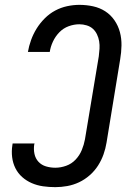

<svg xmlns="http://www.w3.org/2000/svg" viewBox="-20 -763 540 791"><path d="M208 8Q182 8 157.5 4.5Q133 1 111 -8.5Q89 -18 71.5 -33.5Q54 -49 43.5 -70Q33 -91 30 -115.5Q27 -140 31 -165Q31 -167 31.5 -168.5Q32 -170 32 -172H122Q122 -171 122 -170Q122 -169 121 -168Q118 -148 122 -129Q126 -110 138.5 -96.5Q151 -83 169.5 -77.5Q188 -72 208 -72Q230 -72 252.5 -80Q275 -88 291.5 -105.5Q308 -123 317 -145Q326 -167 330 -189L387 -531Q389 -547 390 -562.5Q391 -578 388.5 -593Q386 -608 379.5 -621.5Q373 -635 362.5 -644.5Q352 -654 337 -658.5Q322 -663 307 -663Q285 -663 263 -655Q241 -647 224.5 -630Q208 -613 198 -591.5Q188 -570 185 -549H95Q99 -573 108 -598Q117 -623 131 -645.5Q145 -668 164.5 -687.5Q184 -707 207.5 -719.5Q231 -732 256.5 -737.5Q282 -743 307 -743Q336 -743 363.5 -737Q391 -731 413.5 -716.5Q436 -702 451.5 -679.5Q467 -657 474 -630.5Q481 -604 480.5 -575.5Q480 -547 475 -518L419 -176Q415 -151 406.5 -127Q398 -103 384 -81Q370 -59 349.5 -41Q329 -23 305.5 -12Q282 -1 257 3.5Q232 8 208 8Z"/></svg>

Font: Iosevka SS04 Medium Oblique
Style: Regular
Weight: 500
Italic angle: -9°
Monospace: yes
Designer: Belleve Invis
Foundry: Belleve Invis
Version: Version 19.0.0; ttfautohint (v1.8.4)